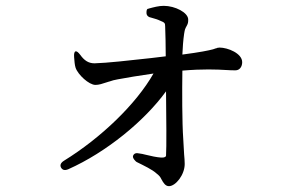

<svg xmlns="http://www.w3.org/2000/svg" viewBox="-20 -590 1040 658"><path d="M189 -16C194 -7 202 -5 214 -10C344 -68 475 -175 549 -277C550 -188 551 -84 549 -56C549 -53 543 -49 532 -50C517 -51 498 -55 478 -60C471 -62 465 -63 458 -64C446 -67 439 -64 436 -56C433 -48 446 -36 448 -35C448 -35 448 -35 448 -35C474 -22 502 -9 517 5C527 13 529 16 533 24C540 37 547 48 559 48C582 48 613 9 613 -28C613 -39 612 -50 611 -61L608 -114C604 -169 604 -280 605 -348C675 -354 723 -352 756 -350C768 -349 778 -349 787 -349C801 -349 810 -361 810 -377C810 -407 761 -427 732 -427C730 -427 728 -426 725 -426C724 -426 724 -426 723 -425C722 -425 718 -424 710 -421C695 -417 666 -411 605 -403C606 -427 608 -454 611 -474C612 -481 613 -485 614 -489C617 -498 622 -503 624 -511C625 -515 625 -519 625 -523C625 -547 580 -570 541 -570C524 -570 506 -565 491 -561C489 -560 488 -560 487 -560C483 -559 482 -554 482 -546C482 -537 488 -531 500 -529C511 -526 521 -523 529 -519C544 -513 546 -511 546 -500C547 -474 548 -433 548 -397L498 -391C426 -383 345 -374 304 -373C282 -373 268 -384 255 -402C248 -411 243 -415 239 -414C235 -413 233 -406 234 -394C235 -381 236 -367 239 -358C247 -334 285 -299 307 -299C319 -299 331 -303 346 -308C348 -309 353 -310 356 -311C364 -314 372 -316 383 -318C414 -324 458 -331 506 -338C447 -234 327 -118 199 -39C188 -32 185 -24 189 -16Z"/></svg>

Font: 寒蝉锦书宋 Text
Style: Regular
Weight: 400
Designer: 寒蝉锦书宋{Warren} 思源宋体{Ryoko NISHIZUKA 西塚涼子 (kana & ideographs); Frank Grießhammer (Latin, Greek & Cyrillic); Wenlong ZHANG 
Foundry: Adobe & ChillType
Version: Version 2.000;Glyphs 3.1.1 (3135)